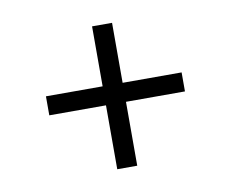

<svg xmlns="http://www.w3.org/2000/svg" viewBox="-57 -589 695 577"><g transform="rotate(-10 291.0 -301.0)"><path d="M257 -83V-278H84V-336H257V-519H318V-336H498V-278H318V-83Z"/></g></svg>

Font: Literata 36pt Medium
Style: Regular
Weight: 500
Designer: Latin by Veronika Burian and Jose Scaglione. Greek by Irene Vlachou. Cyrillic by Vera Evstafieva.
Foundry: TypeTogether
Version: Version 3.002